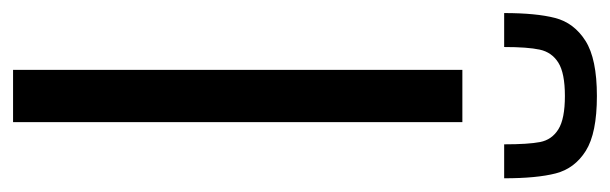

<svg xmlns="http://www.w3.org/2000/svg" viewBox="-340 -594 934 294"><g transform="rotate(90 127.0 -447.0)"><path d="M0 0ZM87 0V-688H167V0ZM127 -894Q184 -894 211 -877Q238 -860 245.5 -831Q253 -802 253 -752H201Q201 -789 197.5 -807Q194 -825 178 -835Q162 -845 127 -845Q92 -845 76 -835Q60 -825 56 -806.5Q52 -788 52 -752H0Q0 -801 7.5 -830Q15 -859 42.5 -876.5Q70 -894 127 -894Z"/></g></svg>

Font: Assailand
Style: Regular
Weight: 400
Designer: Hector Gatti with collaboration of the Omnibus-Type team
Foundry: Omnibus-Type
Version: Version 0.072;October 19, 2019;FontCreator 12.0.0.2547 64-bi